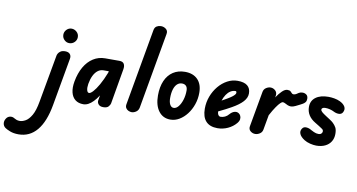

<svg xmlns="http://www.w3.org/2000/svg" viewBox="-411 -1241 3691 1984"><g transform="rotate(10 1435.0 -249.5)"><path d="M-127 428.5Q-178.5 428.5 -215.8 413.8Q-253 399 -269 387.5Q-291.5 371.5 -295.5 344.2Q-299.5 317 -282.5 291Q-268 268.5 -243.2 263.5Q-218.5 258.5 -196 273Q-187.5 278.5 -172.8 284.2Q-158 290 -138.5 290Q-110 290 -77.2 271.5Q-44.5 253 -15.5 203Q13.5 153 30 58L119.5 -440.5Q120.5 -449 128.2 -463.2Q136 -477.5 153.5 -489Q171 -500.5 201 -500.5Q235 -500.5 251.2 -482Q267.5 -463.5 262 -432L173.5 67.5Q142 246.5 66 337.5Q-10 428.5 -127 428.5ZM151.5 -666.5Q151.5 -697 173.5 -719.8Q195.5 -742.5 226 -742.5Q256 -742.5 279.8 -720.8Q303.5 -699 303.5 -666.5Q303.5 -635 280.8 -612.8Q258 -590.5 226 -590.5Q196.5 -590.5 174 -612.8Q151.5 -635 151.5 -666.5Z M479 6Q427 6 393.8 -20.2Q360.5 -46.5 348.8 -95.2Q337 -144 349 -210.5Q365 -299.5 402.5 -364.5Q440 -429.5 495.8 -465Q551.5 -500.5 621 -500.5H770.5Q805 -500.5 818 -478.8Q831 -457 824.5 -421L761 -52.5Q758 -37 742 -18.5Q726 0 687 0Q653 0 636.8 -19Q620.5 -38 625 -62.5L634 -114Q608.5 -74.5 582.5 -47.8Q556.5 -21 530.8 -7.5Q505 6 479 6ZM494 -210.5Q487.5 -169.5 494.2 -144.2Q501 -119 518 -119Q533 -119 558.5 -146.5Q584 -174 615 -228Q646 -282 677 -361L680 -375.5H625Q591.5 -375.5 565 -355Q538.5 -334.5 520.5 -297.5Q502.5 -260.5 494 -210.5Z M985 0Q969 0 952 -7.5Q935 -15 924.8 -30.8Q914.5 -46.5 918.5 -71L1060.5 -874.5Q1066 -904.5 1086.5 -916.5Q1107 -928.5 1130.5 -928.5Q1161 -928.5 1184.2 -909.8Q1207.5 -891 1200.5 -856.5L1060.5 -62.5Q1055 -32 1031.8 -16Q1008.5 0 985 0Z M1392 6Q1313.5 6 1268.5 -54.5Q1223.5 -115 1223.5 -218Q1223.5 -308 1252 -372.8Q1280.5 -437.5 1333.2 -472Q1386 -506.5 1458 -506.5Q1543 -506.5 1591.2 -457.2Q1639.5 -408 1639.5 -317.5Q1639.5 -253.5 1619.2 -195.2Q1599 -137 1564.2 -91.8Q1529.5 -46.5 1485 -20.2Q1440.5 6 1392 6ZM1352 -214Q1352 -170 1366.2 -144.5Q1380.5 -119 1404.5 -119Q1431.5 -119 1454.5 -147Q1477.5 -175 1491.8 -220.5Q1506 -266 1506 -318.5Q1506 -351 1490.2 -366.8Q1474.5 -382.5 1448 -382.5Q1419 -382.5 1397.2 -362.8Q1375.5 -343 1363.8 -305.2Q1352 -267.5 1352 -214Z M1887 9Q1806 9 1765 -36Q1724 -81 1724 -167.5Q1724 -235.5 1747.2 -297Q1770.5 -358.5 1810.5 -406.5Q1850.5 -454.5 1901.8 -482Q1953 -509.5 2008.5 -509.5Q2077.5 -509.5 2111.8 -481.8Q2146 -454 2146 -400.5Q2146 -378 2136.8 -356.5Q2127.5 -335 2108.8 -314.2Q2090 -293.5 2062 -272.8Q2034 -252 1996.5 -231Q1973.5 -217.5 1939 -199.8Q1904.5 -182 1864.5 -163Q1865 -154.5 1866.2 -147.8Q1867.5 -141 1869.5 -135.5Q1873.5 -125.5 1880.8 -119Q1888 -112.5 1898 -112.5Q1921 -112.5 1943.8 -123Q1966.5 -133.5 1983.5 -154.5Q2006 -180.5 2032.2 -188Q2058.5 -195.5 2080 -179.5Q2090.5 -172 2097.5 -157Q2104.5 -142 2102.2 -122.2Q2100 -102.5 2081 -79.5Q2046.5 -38.5 1995 -14.8Q1943.5 9 1887 9ZM1880 -279.5Q1894 -287 1907.5 -294.8Q1921 -302.5 1935 -310.5Q1962.5 -326.5 1980.5 -340Q1998.5 -353.5 2007.8 -364.8Q2017 -376 2017 -385Q2017 -391.5 2014.2 -396.5Q2011.5 -401.5 2005 -401.5Q1977 -401.5 1953 -386.2Q1929 -371 1910.5 -343.5Q1892 -316 1880 -279.5Z M2281 0Q2253.5 0 2231.5 -18.2Q2209.5 -36.5 2214.5 -68.5L2281 -441.5Q2286.5 -470.5 2309.8 -485.5Q2333 -500.5 2356.5 -500.5Q2384.5 -500.5 2406.8 -479.8Q2429 -459 2423 -424.5L2419.5 -407.5Q2448 -450.5 2477.2 -478.5Q2506.5 -506.5 2531 -506.5Q2554.5 -506.5 2564.5 -498Q2574.5 -489.5 2581.2 -480.8Q2588 -472 2601 -472Q2615.5 -472 2630.2 -481.5Q2645 -491 2652.5 -496Q2667 -505.5 2689.8 -506Q2712.5 -506.5 2730.8 -493.5Q2749 -480.5 2749 -450Q2749 -428.5 2738.8 -415.2Q2728.5 -402 2714.2 -394Q2700 -386 2688.5 -380Q2669 -369.5 2641.8 -356.8Q2614.5 -344 2597 -344Q2577 -344 2560.8 -351.2Q2544.5 -358.5 2531.2 -365.8Q2518 -373 2506 -373Q2498 -373 2481.5 -357.5Q2465 -342 2441 -307.2Q2417 -272.5 2386 -215L2358 -58.5Q2352.5 -30 2328.8 -15Q2305 0 2281 0Z M2923.5 9Q2894.5 9 2858.8 0.2Q2823 -8.5 2796 -25.5Q2754.5 -52 2742.5 -81Q2730.5 -110 2746.5 -135Q2761 -160.5 2790.8 -158.5Q2820.5 -156.5 2844 -141Q2853 -136 2876.8 -124.8Q2900.5 -113.5 2924.5 -113.5Q2946.5 -113.5 2956.2 -124.5Q2966 -135.5 2966 -146.5Q2966 -155 2963.5 -160.2Q2961 -165.5 2952.5 -172Q2938.5 -182 2917.5 -195.2Q2896.5 -208.5 2873 -222.5Q2827.5 -249.5 2804 -287.2Q2780.5 -325 2780.5 -372Q2780.5 -437 2829 -473.2Q2877.5 -509.5 2962 -509.5Q2991 -509.5 3023.5 -504Q3056 -498.5 3083.5 -485.5Q3123.5 -466.5 3139.2 -439Q3155 -411.5 3138 -379Q3125 -355.5 3096.8 -355Q3068.5 -354.5 3041 -369Q3024 -378 2999.8 -384.5Q2975.5 -391 2950 -391Q2932 -391 2921.8 -384.5Q2911.5 -378 2911.5 -368Q2911.5 -355.5 2925.8 -342.5Q2940 -329.5 2972 -309Q2993.5 -295 3017 -279.8Q3040.5 -264.5 3052.5 -252.5Q3072 -234 3085 -210.8Q3098 -187.5 3098 -143.5Q3098 -98 3076.8 -63.5Q3055.5 -29 3016.2 -10Q2977 9 2923.5 9Z"/></g></svg>

Font: Edu VIC WA NT Hand
Style: Regular
Weight: 400
Designer: Tina and Corey Anderson, Eben Sorkin, Mirko Velimirovic
Foundry: Google for Education
Version: Version 1.000